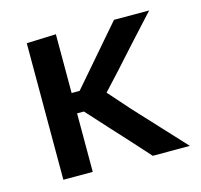

<svg xmlns="http://www.w3.org/2000/svg" viewBox="-80 -588 708 675"><g transform="rotate(-15 274.0 -250.5)"><path d="M71 0V-497L178 -501V-287H207L271 -361Q300 -395 329.8 -429.2Q359.5 -463.5 388.5 -497H516.5Q476 -453 436 -409Q396 -365 356.5 -321L297 -256.5L367 -177.5Q408 -133 449.5 -88.5Q491 -44 531.5 0H396.5Q367 -33 337.2 -65.8Q307.5 -98.5 278 -130.5L203 -213H178V0Z"/></g></svg>

Font: Commissioner Medium
Style: Regular
Weight: 500
Designer: Kostas Bartsokas
Foundry: Kostas Bartsokas
Version: Version 1.000; ttfautohint (v1.8.3)